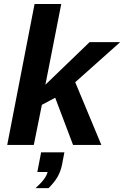

<svg xmlns="http://www.w3.org/2000/svg" viewBox="-20 -745 638 987"><path d="M355.5 0 263.7 -242.7 195.3 -206.1 153.8 0H17.1L157.7 -724.6H294.9L213.4 -309.6L440.4 -528.3H597.7L366.7 -322.3L501 0ZM229.5 222.2H162.6Q217.3 173.3 224.6 139.2H171.9L191.4 38.1H311L299.3 99.6Q292.5 133.8 277.3 161.6Q262.2 189.5 229.5 222.2Z"/></svg>

Font: Liberation Sans
Style: Bold Italic
Weight: 700
Italic angle: -12°
Designer: Steve Matteson
Foundry: Ascender Corporation
Version: Version 2.1.5